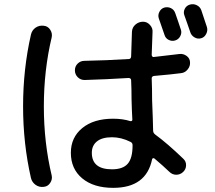

<svg xmlns="http://www.w3.org/2000/svg" viewBox="-20 -865 1040 930"><path d="M775.4 -828.1Q792 -833 807.6 -825.7Q823.2 -818.4 829.1 -800.8Q834 -788.1 842.8 -761.2Q851.6 -734.4 856.4 -720.7Q861.3 -705.1 853 -689.5Q844.7 -673.8 828.1 -668.9Q812.5 -664.1 796.9 -671.9Q781.2 -679.7 776.4 -697.3Q773.4 -706.1 749 -776.4Q744.1 -792 752 -807.6Q759.8 -823.2 775.4 -828.1ZM955.1 -815.4Q960 -802.7 982.4 -733.4Q987.3 -716.8 978.5 -700.2Q969.7 -683.6 954.1 -679.7Q937.5 -674.8 921.9 -684.1Q906.2 -693.4 901.4 -710Q896.5 -723.6 887.2 -751Q877.9 -778.3 873 -791Q867.2 -806.6 875 -822.3Q882.8 -837.9 899.9 -842.8Q917 -847.7 933.1 -839.8Q949.2 -832 955.1 -815.4ZM522.5 -200.2Q474.6 -200.2 449.7 -180.2Q424.8 -160.2 424.8 -125Q424.8 -44.9 522.5 -44.9Q575.2 -44.9 598.6 -71.8Q622.1 -98.6 622.1 -160.2V-162.1Q622.1 -172.9 612.3 -177.7Q567.4 -200.2 522.5 -200.2ZM528.3 44.9Q433.6 44.9 378.4 -1Q323.2 -46.9 323.2 -125Q323.2 -199.2 378.4 -244.6Q433.6 -290 528.3 -290Q574.2 -290 611.3 -278.3Q615.2 -277.3 618.2 -279.3Q621.1 -281.2 621.1 -285.2Q620.1 -301.8 618.7 -334.5Q617.2 -367.2 617.2 -383.3Q617.2 -399.4 616.7 -430.2Q616.2 -460.9 615.2 -475.6Q615.2 -486.3 603.5 -487.3Q495.1 -480.5 389.6 -477.5Q370.1 -477.5 356.4 -491.2Q342.8 -504.9 342.8 -524.4Q342.8 -543.9 356.4 -557.1Q370.1 -570.3 388.7 -570.3Q495.1 -572.3 603.5 -579.1Q614.3 -579.1 615.2 -591.8Q617.2 -671.9 619.1 -710.9Q620.1 -732.4 636.2 -746.1Q652.3 -759.8 672.9 -759.8Q692.4 -759.8 706.5 -744.1Q720.7 -728.5 718.8 -709Q716.8 -671.9 714.8 -599.6Q714.8 -594.7 717.8 -591.3Q720.7 -587.9 724.6 -588.9Q733.4 -589.8 849.6 -603.5Q868.2 -605.5 883.8 -594.2Q899.4 -583 900.4 -564.5Q902.3 -544.9 889.2 -528.8Q876 -512.7 857.4 -510.7Q814.5 -504.9 725.6 -497.1Q714.8 -495.1 714.8 -485.4Q715.8 -468.8 716.3 -433.1Q716.8 -397.5 716.8 -378.9Q720.7 -287.1 721.7 -232.4Q721.7 -220.7 732.4 -212.9Q790 -170.9 868.2 -95.7Q881.8 -83 881.3 -64Q880.9 -44.9 866.7 -31.7Q852.5 -18.6 833.5 -18.6Q814.5 -18.6 799.8 -33.2Q770.5 -61.5 727.5 -97.7Q724.6 -99.6 721.2 -98.6Q717.8 -97.7 716.8 -93.8Q688.5 44.9 528.3 44.9ZM192.4 40Q169.9 43 152.3 30.3Q134.8 17.6 129.9 -2.9Q91.8 -169.9 91.8 -350.1Q91.8 -530.3 129.9 -697.3Q134.8 -718.8 152.3 -731Q169.9 -743.2 192.4 -740.2Q211.9 -738.3 223.1 -721.2Q234.4 -704.1 230.5 -684.6Q192.4 -525.4 192.4 -349.6Q192.4 -173.8 230.5 -14.6Q234.4 3.9 223.1 21Q211.9 38.1 192.4 40Z"/></svg>

Font: Rounded-X Mgen+ 2m medium
Style: Regular
Weight: 500
Designer: [Source Han Sans]
Ryoko NISHIZUKA  (kana & ideographs); Paul D. Hunt (Latin, Greek & Cyrillic); Wenlong ZHANG  (bopomofo
Version: Version 1.059.20150602